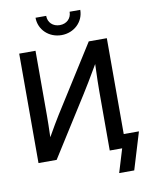

<svg xmlns="http://www.w3.org/2000/svg" viewBox="-113 -1020 975 1257"><g transform="rotate(-10 375.0 -391.5)"><path d="M622.6 0 575.2 156.2H675.3L750 -90.3H648.9V-727.5H528.8L251 -287.6C233.9 -260.3 201.2 -205.1 171.9 -153.3C173.8 -206.1 174.8 -268.1 174.8 -294.4V-727.5H66.4V0H187L435.5 -393.1C456.1 -425.3 496.1 -491.2 544.4 -574.2C541 -488.8 540 -425.8 540 -393.6V0ZM361.3 -798.8C444.8 -798.8 509.8 -860.8 509.8 -940.4H439C439 -896 406.7 -865.2 361.3 -865.2C315.4 -865.2 283.2 -896 283.2 -940.4H212.4C212.4 -860.8 277.3 -798.8 361.3 -798.8Z"/></g></svg>

Font: Inteeer Medium
Style: Regular
Weight: 500
Designer: Rasmus Andersson
Foundry: rsms
Version: Version 4.001;Glyphs 3.4 (3402)